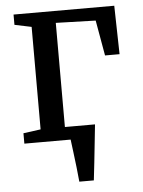

<svg xmlns="http://www.w3.org/2000/svg" viewBox="-52 -588 602 810"><g transform="rotate(-5 248.5 -183.0)"><path d="M251 180Q248.5 152.5 244.8 119.5Q241 86.5 237 55Q233 23.5 230 0H34V-44L107.5 -54V-488L36 -503V-546.5H462.5L467 -341H405.5L379 -491L210.5 -496V-55H338Q334.5 -21.5 330 20.8Q325.5 63 321 105.2Q316.5 147.5 312.5 180Z"/></g></svg>

Font: Merriweather Text
Style: Regular
Weight: 400
Designer: Eben Sorkin
Foundry: Eben Sorkin
Version: Version 2.100; ttfautohint (v1.7.19-72a1) -l 8 -r 50 -G 200 